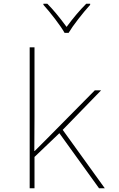

<svg xmlns="http://www.w3.org/2000/svg" viewBox="-20 -1015 640 1035"><path d="M140 -760H166V-385Q166 -265 165 -201H167L235 -269L491 -528H525L318 -315L545 0H514L300 -297L166 -169V0H140ZM214 -989V-995H235Q280 -950 339 -870Q392 -942 445 -995H466V-989Q436 -956 401.5 -911.5Q367 -867 350 -838H328Q311 -868 277 -912.5Q243 -957 214 -989Z"/></svg>

Font: Noto Sans Mono UI Thin
Style: Regular
Weight: 250
Monospace: yes
Designer: Monotype Design team
Foundry: Monotype Imaging Inc.
Version: Version 1.000